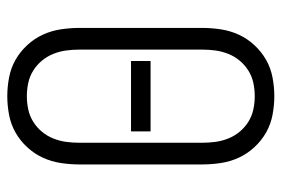

<svg xmlns="http://www.w3.org/2000/svg" viewBox="-146 -638 791 540"><g transform="rotate(-90 250.0 -367.5)"><path d="M250 8Q224 8 197.5 3Q171 -2 148 -15Q125 -28 106.5 -48Q88 -68 77 -92Q66 -116 62 -142.5Q58 -169 58 -195V-540Q58 -566 62 -592.5Q66 -619 77 -643Q88 -667 106.5 -687Q125 -707 148 -720Q171 -733 197.5 -738Q224 -743 250 -743Q276 -743 302.5 -738Q329 -733 352 -720Q375 -707 393.5 -687Q412 -667 423 -643Q434 -619 438 -592.5Q442 -566 442 -540V-195Q442 -169 438 -142.5Q434 -116 423 -92Q412 -68 393.5 -48Q375 -28 352 -15Q329 -2 302.5 3Q276 8 250 8ZM250 -47Q269 -47 287.5 -51Q306 -55 322 -65Q338 -75 350 -89.5Q362 -104 369 -121.5Q376 -139 378.5 -157.5Q381 -176 381 -195V-540Q381 -559 378.5 -577.5Q376 -596 369 -613.5Q362 -631 350 -645.5Q338 -660 322 -670Q306 -680 287.5 -684Q269 -688 250 -688Q231 -688 212.5 -684Q194 -680 178 -670Q162 -660 150 -645.5Q138 -631 131 -613.5Q124 -596 121.5 -577.5Q119 -559 119 -540V-195Q119 -176 121.5 -157.5Q124 -139 131 -121.5Q138 -104 150 -89.5Q162 -75 178 -65Q194 -55 212.5 -51Q231 -47 250 -47ZM349 -340H151V-395H349Z"/></g></svg>

Font: Iosevka Fixed SS04 Light
Style: Regular
Weight: 300
Monospace: yes
Designer: Belleve Invis
Foundry: Belleve Invis
Version: Version 32.5.0